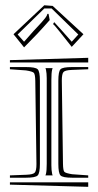

<svg xmlns="http://www.w3.org/2000/svg" viewBox="-20 -748 372 728"><path d="M168.5 -671.9Q162.1 -664.1 144.3 -644.8Q126.5 -625.5 121.6 -620.1L71.3 -568.4L31.2 -618.2L147.9 -728L179.7 -725.6L296.4 -618.2L252 -570.3L207 -627Q202.1 -632.3 194.6 -642.1Q187 -651.9 181.2 -656.7L185.5 -664.1Q194.3 -653.8 214.8 -631.8L252 -589.8L276.9 -617.2L175.8 -715.8H147.9L46.9 -617.2L71.3 -589.8L108.4 -631.8Q114.7 -638.7 123.8 -648.2Q132.8 -657.7 137.7 -663.3Q142.6 -668.9 147.9 -675.3Q153.3 -681.6 156 -686.3Q158.7 -690.9 159.7 -695.3H164.1ZM174.8 -445.8V-127V-121.1Q174.8 -102.5 177.7 -88.9Q177.7 -87.9 178.5 -85.9Q179.2 -84 179.7 -83H152.3Q152.3 -84 153.3 -85.9Q154.3 -87.9 154.3 -88.9Q157.2 -100.6 157.2 -127V-445.8V-451.7Q157.2 -470.2 154.3 -483.9Q154.3 -484.9 153.3 -486.8Q152.3 -488.8 152.3 -489.7H179.7Q179.2 -488.8 178.5 -486.8Q177.7 -484.9 177.7 -483.9Q174.8 -472.2 174.8 -445.8ZM314.5 -83V-74.2H253.4Q217.8 -74.2 209.5 -82.8Q201.2 -91.3 201.2 -127V-441.4Q201.2 -477.1 209.5 -485.4Q217.8 -493.7 253.4 -493.7H314.5V-485.4L252 -482.9Q227.1 -481.9 220.7 -474.9Q214.4 -467.8 214.4 -442.4L218.8 -127Q219.2 -101.6 224.1 -96.4Q229 -91.3 253.4 -87.4ZM314.5 -528.8V-511.2H17.6V-520ZM314.5 -56.6V-39.6L17.6 -47.9V-56.6ZM17.6 -485.4V-493.7H78.6Q114.3 -493.7 122.8 -485.4Q131.3 -477.1 131.3 -441.4V-127Q131.3 -91.3 122.8 -82.8Q114.3 -74.2 78.6 -74.2H17.6V-83L80.6 -85.4Q105.5 -86.4 111.8 -93.5Q118.2 -100.6 118.2 -126L113.8 -441.4Q113.3 -466.3 108.4 -471.7Q103.5 -477.1 78.6 -481Z"/></svg>

Font: FoglihtenNo03
Style: Regular
Weight: 500
Version: Version 0.59